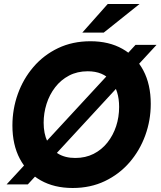

<svg xmlns="http://www.w3.org/2000/svg" viewBox="-20 -921 802 959"><path d="M343 18Q251 18 183.5 -20Q116 -58 79 -128Q42 -198 42 -294Q42 -376 69 -451.5Q96 -527 147 -586.5Q198 -646 270 -680.5Q342 -715 432 -715Q524 -715 591.5 -677Q659 -639 696 -569Q733 -499 733 -402Q733 -320 705.5 -244.5Q678 -169 627 -110Q576 -51 504 -16.5Q432 18 343 18ZM356 -132Q407 -132 447.5 -152.5Q488 -173 516.5 -209Q545 -245 560 -290.5Q575 -336 575 -387Q575 -468 535 -516.5Q495 -565 418 -565Q366 -565 325 -543.5Q284 -522 255.5 -485Q227 -448 212.5 -402Q198 -356 198 -308Q198 -254 216.5 -214.5Q235 -175 270 -153.5Q305 -132 356 -132ZM13 0 657 -697H762L119 0ZM391 -758 518 -901H677L498 -758Z"/></svg>

Font: Hanken Grotesk Black
Style: Italic
Weight: 900
Italic angle: -8°
Designer: Alfredo Marco Pradil
Foundry: Hanken Design Co.
Version: Version 3.013